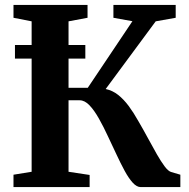

<svg xmlns="http://www.w3.org/2000/svg" viewBox="-20 -763 770 783"><path d="M35 0V-50.5L109 -62.5V-676L35 -690.5V-743H337V-690.5L259.5 -676V-405H338L520 -676.5L442.5 -690.5V-743H696.5V-690.5L615 -676L411 -400Q439 -394 461.8 -376Q484.5 -358 504.8 -330.8Q525 -303.5 544 -269.5Q564.5 -234.5 583.5 -199.2Q602.5 -164 619.5 -134.2Q636.5 -104.5 651.2 -84.8Q666 -65 678 -61.5L715.5 -50.5V0H554Q537.5 0 521 -18.2Q504.5 -36.5 488 -67Q471.5 -97.5 454.5 -134.2Q437.5 -171 420 -207.5Q402.5 -245.5 383.5 -279.2Q364.5 -313 345 -333.5Q325.5 -354 305 -354H259.5V-62.5L345.5 -49.5V0ZM328 -579.5V-524H41V-579.5Z"/></svg>

Font: Merriweather 48pt
Style: Bold
Weight: 700
Version: Version 2.100